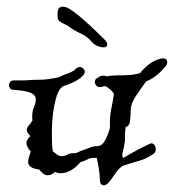

<svg xmlns="http://www.w3.org/2000/svg" viewBox="-20 -534 519 573"><path d="M303 12Q296 19 290 19Q278 19 278 2Q278 -14 275 -30.5Q272 -47 269 -63Q262 -63 256.5 -62.5Q251 -62 246 -61Q234 -54 220 -50Q216 -46 211.5 -41Q207 -36 197 -29Q190 -24 180.5 -20.5Q171 -17 160 -17Q156 -17 152.5 -18Q149 -19 147 -20L145 -21L143 -20Q139 -16 134 -13.5Q129 -11 123 -11Q114 -11 108 -16.5Q102 -22 97 -28Q64 -32 64 -51Q64 -61 72 -82Q59 -95 59 -107Q59 -118 71 -128Q60 -138 60 -146Q60 -153 66 -159.5Q72 -166 77 -175Q76 -179 76 -185Q76 -202 81.5 -215Q87 -228 87 -238Q87 -249 74 -256Q61 -263 20 -266Q13 -266 10 -270.5Q7 -275 7 -279Q7 -294 22 -294H40Q57 -294 69 -295Q81 -296 97 -296Q125 -296 157 -304Q170 -311 183 -315Q196 -319 208 -330Q212 -334 218 -334Q224 -334 228.5 -329.5Q233 -325 233 -320Q233 -314 228 -309Q218 -298 202 -290Q186 -282 169 -277Q164 -274 160 -269Q152 -260 146 -236.5Q140 -213 137.5 -188.5Q135 -164 135 -150V-120Q135 -110 135.5 -100Q136 -90 138 -82L150 -73Q156 -68 164 -68Q173 -68 181 -72.5Q189 -77 199 -77Q201 -77 204 -77Q207 -77 209 -78Q218 -83 234 -88Q242 -91 251 -94.5Q260 -98 270 -98Q284 -98 293 -114Q302 -130 308 -152V-166Q308 -191 312.5 -211.5Q317 -232 320 -254Q312 -267 295 -277Q291 -276 288.5 -276Q286 -276 284 -275Q283 -275 282 -274.5Q281 -274 279 -274Q271 -274 267 -279Q263 -284 263 -289Q263 -300 274 -303Q279 -308 287 -308Q289 -308 292 -308Q295 -308 298 -306Q312 -309 326 -309Q347 -309 364.5 -310Q382 -311 398 -316Q411 -332 426.5 -343.5Q442 -355 460 -359Q462 -359 463.5 -359.5Q465 -360 466 -360Q479 -360 479 -348Q479 -341 474 -336Q447 -303 416 -291Q398 -266 384 -245Q370 -224 370 -203Q370 -188 368 -172.5Q366 -157 355 -155Q354 -149 353.5 -142.5Q353 -136 353 -130Q353 -123 353 -116.5Q353 -110 351 -104Q351 -97 348 -88Q345 -79 345 -71Q345 -68 347 -62Q367 -74 386.5 -84.5Q406 -95 425 -104Q434 -109 439.5 -103Q445 -97 445 -89Q445 -79 437 -74Q414 -59 396.5 -54.5Q379 -50 346 -39Q333 -30 323 -14.5Q313 1 303 12ZM284 -393Q265 -396 254 -409Q243 -422 229 -430Q216 -436 203.5 -443Q191 -450 181 -458Q172 -462 162 -467.5Q152 -473 152 -483V-495Q152 -503 155 -508.5Q158 -514 170 -514Q179 -514 196.5 -501.5Q214 -489 233.5 -471.5Q253 -454 269.5 -438Q286 -422 293 -415Q300 -408 300 -402Q300 -391 284 -393Z"/></svg>

Font: RU Serius
Style: Regular
Weight: 400
Designer: Robert E. Leuschke
Foundry: Robert E. Leuschke
Version: Version 1.011; ttfautohint (v1.8.3)